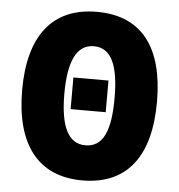

<svg xmlns="http://www.w3.org/2000/svg" viewBox="-52 -775 779 834"><g transform="rotate(5 337.0 -357.5)"><path d="M631 -358C631 -593 535 -725 337 -725C141 -725 43 -592 43 -359C43 -124 142 10 337 10C535 10 631 -124 631 -358ZM227 -358C227 -500 262 -575 337 -575C413 -575 446 -502 446 -358C446 -214 414 -143 337 -143C262 -143 227 -217 227 -358ZM260 -294H413V-432H260Z"/></g></svg>

Font: Noto Sans Condensed Black
Style: Regular
Weight: 900
Width: 3
Designer: Monotype Design Team
Foundry: Monotype Imaging Inc.
Version: Version 2.013